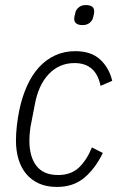

<svg xmlns="http://www.w3.org/2000/svg" viewBox="-20 -726 476 758"><path d="M205 12Q164 12 134 -1.5Q104 -15 83.5 -39.5Q63 -64 53 -97.5Q43 -131 43 -171Q43 -198 46.5 -229.5Q50 -261 56 -290Q67 -343 86.5 -386.5Q106 -430 134 -460.5Q162 -491 198 -507.5Q234 -524 277 -524Q340 -524 375.5 -491Q411 -458 423 -407L377 -387Q359 -477 274 -477Q214 -477 172.5 -433.5Q131 -390 117 -311L100 -223Q98 -209 97 -195.5Q96 -182 96 -171Q96 -107 124 -71Q152 -35 209 -35Q260 -35 291 -64Q322 -93 343 -144L386 -122Q355 -59 312 -23.5Q269 12 205 12ZM306 -627Q273 -627 273 -652Q273 -660 278 -678Q281 -689 291.5 -697.5Q302 -706 319 -706Q352 -706 352 -681Q352 -673 347 -655Q344 -644 333.5 -635.5Q323 -627 306 -627Z"/></svg>

Font: IBM Plex Sans Condensed Light
Style: Italic
Weight: 300
Width: 3
Italic angle: -11°
Designer: Mike Abbink, Paul van der Laan, Pieter van Rosmalen
Foundry: Bold Monday
Version: Version 1.3